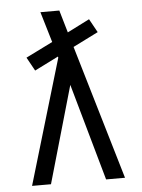

<svg xmlns="http://www.w3.org/2000/svg" viewBox="-53 -777 605 819"><g transform="rotate(-5 250.0 -367.5)"><path d="M132 0H51L210 -535L209 -540L107 -489L75 -547L190 -604L187 -614Q178 -644 169 -674.5Q160 -705 151 -735H232Q239 -711 246 -687Q253 -663 260 -639L355 -687L387 -629L279 -575L449 0H368L251 -415Z"/></g></svg>

Font: Iosevka Term
Style: Regular
Weight: 400
Monospace: yes
Designer: Belleve Invis
Foundry: Belleve Invis
Version: Version 30.0.1